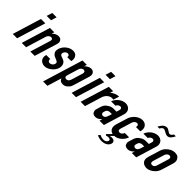

<svg xmlns="http://www.w3.org/2000/svg" viewBox="144 -1731 2995 2995"><g transform="rotate(45 1641.5 -233.5)"><path d="M39 0H135L280.6 -476H184.6ZM214.2 -573H310.2L339 -667H243Z M641.2 -433C631.9 -465.7 607.9 -482 569.2 -482C531.2 -482 496.2 -464.7 464.3 -430L478.4 -476H382.4L236.8 0H332.8L435.2 -335C442.7 -359.5 467.9 -388 498.5 -388C529.8 -388 540.1 -370.3 529.2 -335L426.8 0H522.8L636 -370C641.4 -387.8 648.2 -413.8 641.2 -433Z M766.9 -84C739 -84 720.8 -106.5 730.1 -137H641.1C632.7 -109.7 631.7 -85.2 638.1 -63.5C649.9 -23.5 692.2 7 742.1 7C780.7 7 818.3 -7.5 854.9 -36.5C891.4 -65.5 915.6 -99.3 927.4 -138C937.8 -172.1 934.4 -205.7 920.3 -231C905.7 -257.3 891.3 -264.3 860.9 -277L832.9 -287C808.5 -295.8 788.4 -308 798.8 -342C806.1 -366.1 830.6 -393 860.4 -393C887.8 -393 903.8 -374.7 894.7 -345H982.7C993.5 -380.3 990.5 -412 973.7 -440C956.9 -468 930.2 -482 893.6 -482C806.1 -482 729.8 -410.8 708.5 -341C697.9 -306.3 697.4 -279.8 707.1 -261.5C726.4 -225.1 743.8 -217.7 782 -202L798.8 -195C816.1 -188.3 828 -180.8 834.4 -172.5C840.9 -164.2 841.5 -151.3 836.2 -134C828.2 -108 799.3 -84 766.9 -84Z M1182.8 -430 1196.8 -476H1100.8L897.2 190H993.2L1066 -48C1075.2 -12.7 1100.8 5 1142.8 5C1174.1 5 1199.6 -4.3 1219.4 -23C1252.7 -54.6 1260.6 -63.2 1272.8 -103L1356.6 -377C1374.6 -436 1344 -483 1290 -483C1245.1 -483 1206.9 -455.9 1182.8 -430ZM1216.9 -388C1245.1 -388 1257.1 -365.5 1247.7 -335L1190.9 -149C1182.3 -121 1167.1 -90 1129.8 -90C1094.8 -90 1085.9 -113.1 1096.9 -149L1153.7 -335C1161.6 -360.8 1184.8 -388 1216.9 -388Z M1338 0H1434L1579.6 -476H1483.6ZM1513.2 -573H1609.2L1638 -667H1542Z M1873.2 -384 1903.2 -482C1849.7 -482 1795.5 -455.4 1761.8 -425L1777.3 -476H1681.3L1535.8 0H1631.8L1717.1 -279C1733.5 -332.7 1780 -388 1847.4 -388C1856.6 -388 1865.7 -386.3 1873.2 -384Z M1967.3 -48 1952.7 0H2048.7L2152.9 -341C2177.7 -422.2 2125.9 -482 2052 -482C1966.1 -482 1887.9 -409.5 1866.9 -341H1961.9C1972.3 -364.3 1996.2 -388 2027.3 -388C2039.9 -388 2048.5 -383.3 2053 -374C2062.1 -355 2058.9 -347.5 2052.9 -328L2040.4 -287H1976.4C1956.4 -287 1938.3 -283.8 1922 -277.5C1905.7 -271.2 1886.1 -259.3 1863.1 -242C1840.2 -224.7 1823.3 -198.3 1812.5 -163L1796 -109C1790.3 -90.3 1783.2 -70.7 1788.9 -50C1796.2 -12.7 1820.8 6 1862.8 6C1908.2 6 1943 -21.2 1967.3 -48ZM1980.5 -209H2016.5L2002.5 -163C1992.2 -129.4 1978.5 -90 1935.2 -90C1908.6 -90 1892.9 -111.9 1901.4 -140L1908.8 -164C1918.2 -194.9 1942.4 -209 1980.5 -209Z M2232.5 84C2260.1 84 2284.8 93 2275.6 123C2267.5 149.5 2237.9 167 2205.2 167C2169.6 167 2146.4 158.3 2120.6 146L2095.8 178C2124.7 192.3 2159.8 203 2200.2 203C2265.4 203 2322.4 172.8 2337.9 122C2352.5 74.3 2320.5 50 2276.9 50C2266.7 50.7 2256.4 51.7 2246 53L2234.4 55L2283.7 5C2318.4 5 2353.5 -9.2 2389.2 -37.5C2427.4 -67.8 2449.1 -101.1 2461.9 -143H2366.9C2359.2 -117.8 2335.9 -90 2304.7 -90C2270.6 -90 2262.1 -110.7 2272.9 -146L2329.7 -332C2338 -359.2 2360.1 -388 2394.8 -388C2423.1 -388 2434 -362.5 2424.7 -332H2519.7C2546 -418 2500.5 -482 2421.6 -482C2334.6 -482 2255.9 -401.2 2234.7 -332L2177.9 -146C2172.8 -129.3 2169.9 -113 2169.4 -97C2167.4 -41 2200.4 -8.4 2244.3 3L2172 76L2187.8 93C2205.1 87.8 2215.3 84 2232.5 84Z M2680.3 -48 2665.7 0H2761.7L2865.9 -341C2890.8 -422.2 2838.9 -482 2765 -482C2679.1 -482 2600.9 -409.5 2579.9 -341H2674.9C2685.4 -364.3 2709.2 -388 2740.3 -388C2752.9 -388 2761.5 -383.3 2766 -374C2775.1 -355 2771.9 -347.5 2765.9 -328L2753.4 -287H2689.4C2669.4 -287 2651.3 -283.8 2635 -277.5C2618.7 -271.2 2599.1 -259.3 2576.1 -242C2553.2 -224.7 2536.3 -198.3 2525.5 -163L2509 -109C2503.3 -90.3 2496.2 -70.7 2501.9 -50C2509.2 -12.7 2533.8 6 2575.8 6C2621.2 6 2656 -21.2 2680.3 -48ZM2693.6 -209H2729.6L2715.5 -163C2705.2 -129.4 2691.5 -90 2648.2 -90C2621.6 -90 2605.9 -111.9 2614.5 -140L2621.8 -164C2631.2 -194.9 2655.4 -209 2693.6 -209ZM2872.7 -625C2862.1 -625 2846.9 -632.5 2827.1 -647.5C2807.4 -662.5 2788.8 -670 2771.5 -670C2713.7 -670 2677.4 -615.3 2657.8 -573H2699.8C2710.4 -593.9 2727 -620 2755.2 -620C2765.9 -620 2783 -612.8 2806.6 -598.5C2830.3 -584.2 2849.7 -577 2865.1 -577C2889.1 -577 2909.1 -586 2925.3 -604C2941.5 -622 2955.4 -643.7 2967.2 -669H2926.2C2915.6 -650.8 2898.2 -625 2872.7 -625Z M2949.8 -336 2891.7 -146C2887.4 -132 2884.5 -119.2 2882.9 -107.5C2873.5 -37.6 2925.1 6 2992.2 6C3012.9 6 3034.9 0.5 3058.2 -10.5C3112.1 -35.9 3157.8 -81.1 3177.7 -146L3235.8 -336C3246.6 -371.3 3247 -400 3237.1 -422C3218.9 -462.2 3191.1 -482 3136.4 -482C3114.4 -482 3092.4 -477.2 3070.5 -467.5C3015.4 -443.3 2968 -395.5 2949.8 -336ZM3110 -389C3137.3 -389 3148.9 -365.9 3139.8 -336L3082.3 -148C3073 -117.7 3059.3 -90 3018.6 -90C2989 -90 2977.9 -114.1 2987.7 -146L3045.8 -336C3053.9 -362.6 3077.2 -389 3110 -389Z"/></g></svg>

Font: Din Kursivschrift
Style: Eng
Weight: 400
Version: Version 1.089